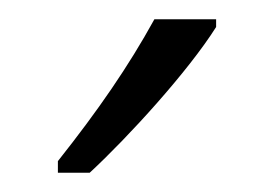

<svg xmlns="http://www.w3.org/2000/svg" viewBox="-20 -878 284 199"><path d="M204 -850V-858H140C113 -809 82 -764 40 -711V-699H73C113 -736 175 -804 204 -850Z"/></svg>

Font: Noto Sans Kannada UI ExtraCondensed Light
Style: Regular
Weight: 300
Width: 2
Designer: Jelle Bosma - Monotype Design Team
Foundry: Monotype Imaging Inc.
Version: Version 2.005